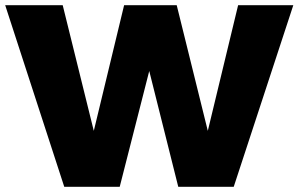

<svg xmlns="http://www.w3.org/2000/svg" viewBox="-23 -721 1152 741"><path d="M-3 -701 225 0H439L553 -447L665 0H879L1109 -701H896L779 -216L659 -701H456L339 -216L219 -701Z"/></svg>

Font: Montserrat ExtraBold
Style: Regular
Weight: 800
Designer: Julieta Ulanovsky
Foundry: Julieta Ulanovsky
Version: Version 4.000